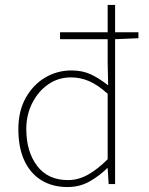

<svg xmlns="http://www.w3.org/2000/svg" viewBox="-20 -742 600 774"><path d="M252 12Q192 12 147.5 -15Q103 -42 78.5 -94Q54 -146 54 -222Q54 -294 83.5 -347Q113 -400 161.5 -429Q210 -458 268 -458Q312 -458 345.5 -442.5Q379 -427 416 -398L414 -488V-722H444V0H418L414 -64H412Q382 -34 342 -11Q302 12 252 12ZM254 -16Q296 -16 335 -38Q374 -60 414 -100V-364Q374 -400 339 -415Q304 -430 266 -430Q215 -430 174.5 -402Q134 -374 110 -326.5Q86 -279 86 -222Q86 -131 129.5 -73.5Q173 -16 254 -16ZM222 -584V-612H538V-588L444 -584Z"/></svg>

Font: Source Sans 3 ExtraLight ExtraLight
Style: Regular
Weight: 250
Version: Version 3.052;hotconv 1.1.0;makeotfexe 2.6.0